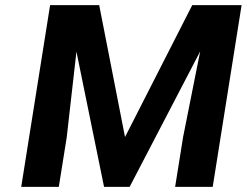

<svg xmlns="http://www.w3.org/2000/svg" viewBox="-20 -731 965 751"><path d="M63 0H210L241 -194L279 -529L387 0H487L763 -530L696 -194L665 0H812L925 -711H732L469 -195L368 -711H176Z"/></svg>

Font: Aerodynamic
Style: Obl
Weight: 500
Designer: Google
Version: Version 2.000980; 2014